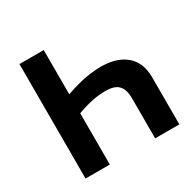

<svg xmlns="http://www.w3.org/2000/svg" viewBox="-157 -875 1042 1037"><g transform="rotate(-30 364.0 -357.0)"><path d="M89.8 -713.9H241.2V-438Q313 -462.9 365.2 -472.4Q417.5 -481.9 461.9 -481.9Q562.5 -481.9 618.7 -433.3Q674.8 -384.8 674.8 -294.9V0H523.9V-252Q523.9 -303.7 500 -329.8Q476.1 -356 418.9 -356Q380.4 -356 339.6 -348.1Q298.8 -340.3 241.2 -319.8V0H89.8Z"/></g></svg>

Font: Zoram GWebM
Style: Bold
Weight: 700
Foundry: Ascender Corporation
Version: Version 1.000